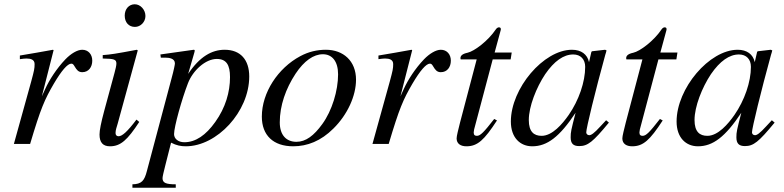

<svg xmlns="http://www.w3.org/2000/svg" viewBox="-20 -674 3672 899"><path d="M176 -223 231 -439 228 -441C156 -428 145 -426 73 -414V-397C88 -399 96 -400 104 -400C124 -400 142 -395 142 -374C142 -353 140 -344 126 -292L45 0H121C171 -168 189 -208 232 -282C268 -343 296 -376 314 -376C321 -376 324 -372 330 -362C339 -347 347 -336 365 -336C395 -336 412 -360 412 -390C412 -420 393 -441 365 -441C342 -441 312 -423 286 -396C245 -353 211 -300 192 -258Z M661 -599C661 -628 638 -654 611 -654C584 -654 564 -632 564 -601C564 -569 583 -548 612 -548C638 -548 661 -571 661 -599ZM619 -114C576 -57 552 -36 535 -36C527 -36 521 -41 521 -51C521 -65 526 -78 531 -95L625 -438L621 -441C520 -422 500 -419 461 -416V-400C515 -399 525 -396 525 -376C525 -368 521 -350 516 -332L468 -155C453 -99 446 -64 446 -44C446 -7 462 11 495 11C545 11 577 -19 632 -103Z M890 -428C891 -432 892 -437 892 -437C892 -439 890 -441 887 -441L731 -419L733 -404H755C771 -404 799 -401 799 -377C799 -372 794 -346 783 -306L668 126C656 173 643 188 600 189V205H803V189C756 189 741 182 741 160C741 146 764 64 781 -6C806 7 827 11 850 11C996 11 1147 -151 1147 -316C1147 -394 1106 -441 1032 -441C972 -441 915 -409 861 -328ZM1057 -313C1057 -243 1036 -170 988 -103C944 -41 896 -8 843 -8C815 -8 795 -24 795 -46C795 -80 831 -209 860 -284C883 -344 942 -398 995 -398C1040 -398 1057 -370 1057 -313Z M1647 -301C1647 -389 1587 -441 1506 -441C1465 -441 1425 -432 1386 -411C1281 -355 1206 -240 1206 -128C1206 -41 1259 11 1353 11C1419 11 1483 -14 1541 -72C1607 -137 1647 -225 1647 -301ZM1563 -326C1563 -250 1535 -156 1489 -93C1450 -39 1412 -10 1368 -10C1321 -10 1290 -41 1290 -101C1290 -180 1318 -259 1364 -329C1404 -389 1448 -420 1492 -420C1535 -420 1563 -387 1563 -326Z M1855 -223 1910 -439 1907 -441C1835 -428 1824 -426 1752 -414V-397C1767 -399 1775 -400 1783 -400C1803 -400 1821 -395 1821 -374C1821 -353 1819 -344 1805 -292L1724 0H1800C1850 -168 1868 -208 1911 -282C1947 -343 1975 -376 1993 -376C2000 -376 2003 -372 2009 -362C2018 -347 2026 -336 2044 -336C2074 -336 2091 -360 2091 -390C2091 -420 2072 -441 2044 -441C2021 -441 1991 -423 1965 -396C1924 -353 1890 -300 1871 -258Z M2376 -428H2296L2324 -531C2325 -533 2325 -538 2325 -538C2325 -543 2322 -546 2316 -546C2312 -546 2306 -543 2302 -537C2266 -483 2201 -434 2169 -427C2145 -422 2136 -413 2136 -402C2136 -402 2136 -399 2137 -396H2212L2134 -100C2126 -68 2118 -37 2118 -26C2118 -1 2137 11 2164 11C2216 11 2247 -18 2307 -110L2294 -117C2245 -54 2229 -38 2213 -38C2204 -38 2198 -41 2198 -54C2198 -57 2199 -64 2200 -68L2287 -396H2371Z M2818 -111 2791 -82C2761 -49 2748 -41 2739 -41C2731 -41 2725 -47 2725 -54C2725 -74 2767 -246 2814 -417C2817 -427 2818 -429 2820 -438L2813 -441L2752 -434L2749 -431L2738 -383C2730 -420 2701 -441 2658 -441C2525 -441 2372 -260 2372 -105C2372 -29 2416 11 2472 11C2542 11 2600 -33 2675 -146C2654 -64 2652 -56 2652 -31C2652 -2 2664 10 2692 10C2732 10 2756 -9 2831 -100ZM2720 -361C2720 -290 2690 -204 2643 -136C2613 -93 2566 -38 2516 -38C2480 -38 2456 -57 2456 -112C2456 -175 2491 -264 2533 -327C2575 -388 2619 -419 2664 -419C2699 -419 2720 -396 2720 -361Z M3152 -428H3072L3100 -531C3101 -533 3101 -538 3101 -538C3101 -543 3098 -546 3092 -546C3088 -546 3082 -543 3078 -537C3042 -483 2977 -434 2945 -427C2921 -422 2912 -413 2912 -402C2912 -402 2912 -399 2913 -396H2988L2910 -100C2902 -68 2894 -37 2894 -26C2894 -1 2913 11 2940 11C2992 11 3023 -18 3083 -110L3070 -117C3021 -54 3005 -38 2989 -38C2980 -38 2974 -41 2974 -54C2974 -57 2975 -64 2976 -68L3063 -396H3147Z M3594 -111 3567 -82C3537 -49 3524 -41 3515 -41C3507 -41 3501 -47 3501 -54C3501 -74 3543 -246 3590 -417C3593 -427 3594 -429 3596 -438L3589 -441L3528 -434L3525 -431L3514 -383C3506 -420 3477 -441 3434 -441C3301 -441 3148 -260 3148 -105C3148 -29 3192 11 3248 11C3318 11 3376 -33 3451 -146C3430 -64 3428 -56 3428 -31C3428 -2 3440 10 3468 10C3508 10 3532 -9 3607 -100ZM3496 -361C3496 -290 3466 -204 3419 -136C3389 -93 3342 -38 3292 -38C3256 -38 3232 -57 3232 -112C3232 -175 3267 -264 3309 -327C3351 -388 3395 -419 3440 -419C3475 -419 3496 -396 3496 -361Z"/></svg>

Font: XITS
Style: Italic
Weight: 400
Italic angle: -16.33°
Designer: MicroPress Inc., with final additions and corrections provided by Coen Hoffman, Elsevier (retired)
Version: Version 1.107